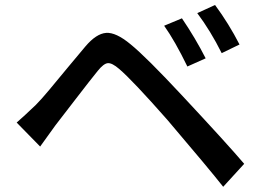

<svg xmlns="http://www.w3.org/2000/svg" viewBox="-20 -757 1040 759"><path d="M628.9 -655.3 699.2 -684.6Q752.9 -605.5 793 -526.4L720.7 -494.1Q671.9 -594.7 628.9 -655.3ZM759.8 -705.1 830.1 -737.3Q884.8 -663.1 926.8 -581.1L856.4 -546.9Q812.5 -634.8 759.8 -705.1ZM138.7 -177.7 45.9 -272.5Q76.2 -298.8 122.1 -342.8Q142.6 -363.3 174.8 -401.9Q207 -440.4 250.5 -493.2Q293.9 -545.9 317.4 -573.2Q360.4 -624 399.4 -627Q438.5 -629.9 496.1 -582Q557.6 -532.2 702.1 -377Q879.9 -186.5 945.3 -109.4L862.3 -18.6Q808.6 -86.9 641.6 -283.2Q503.9 -439.5 451.2 -484.4Q422.9 -508.8 406.2 -507.3Q389.6 -505.9 366.2 -476.6Q339.8 -444.3 274.9 -359.9Q210 -275.4 199.2 -261.7Q149.4 -193.4 138.7 -177.7Z"/></svg>

Font: Gen Shin Gothic Monospace Medium
Style: Regular
Weight: 500
Designer: [Source Han Sans]
Ryoko NISHIZUKA  (kana & ideographs); Paul D. Hunt (Latin, Greek & Cyrillic); Wenlong ZHANG  (bopomofo
Version: Version 1.002.20150607